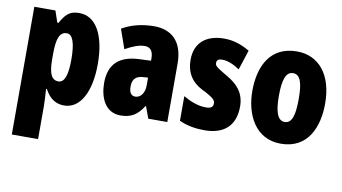

<svg xmlns="http://www.w3.org/2000/svg" viewBox="-78 -748 2094 1174"><g transform="rotate(10 969.0 -161.5)"><path d="M329 -563C280 -563 249 -550 213 -482H205L181 -553H50V240H213V35C213 14 211 -21 208 -71H213C243 -14 283 10 333 10C431 10 493 -98 493 -275C493 -454 432 -563 329 -563ZM275 -428C310 -428 329 -378 329 -273C329 -177 311 -129 274 -129C231 -129 213 -168 213 -256V-288C213 -388 231 -428 275 -428Z M793 -563C717 -563 649 -545 595 -513L637 -393C687 -421 725 -434 757 -434C793 -434 810 -411 810 -366V-352L738 -349C616 -344 551 -287 551 -169C551 -79 588 10 683 10C752 10 789 -17 825 -73H828L855 0H973V-363C973 -498 903 -563 793 -563ZM780 -245 810 -247V-198C810 -151 785 -119 753 -119C727 -119 714 -138 714 -176C714 -220 736 -243 780 -245Z M1395 -170C1395 -255 1349 -304 1282 -342C1211 -384 1204 -390 1204 -408C1204 -426 1215 -434 1238 -434C1276 -434 1314 -415 1347 -393L1387 -516C1334 -547 1285 -563 1228 -563C1113 -563 1047 -503 1047 -400C1047 -322 1082 -265 1151 -231C1228 -193 1234 -179 1234 -161C1234 -138 1219 -129 1189 -129C1139 -129 1089 -150 1048 -174V-21C1099 2 1151 10 1206 10C1325 10 1395 -51 1395 -170Z M1904 -278C1904 -460 1814 -563 1680 -563C1518 -563 1452 -437 1452 -278C1452 -131 1521 10 1678 10C1848 10 1904 -135 1904 -278ZM1617 -276C1617 -380 1636 -428 1679 -428C1724 -428 1740 -379 1740 -278C1740 -176 1724 -125 1679 -125C1636 -125 1617 -177 1617 -276Z"/></g></svg>

Font: Noto Sans Bengali ExtraCondensed Black
Style: Regular
Weight: 900
Width: 2
Designer: Joana Ranito - Universal Thirst; Jelle Bosma - Monotype Design Team
Foundry: Universal Thirst ehf.
Version: Version 3.000